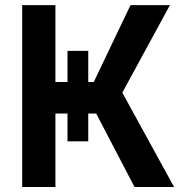

<svg xmlns="http://www.w3.org/2000/svg" viewBox="-20 -748 739 768"><path d="M250 -544.4H333V-182.6H250ZM68.8 0V-727.5H201.7V-419.9H355L502 -727.5H659.7L469.2 -377.4L676.3 0H518.1L364.7 -293.9H201.7V0Z"/></svg>

Font: V-Inter
Style: SemiBold-600
Weight: 600
Designer: Rasmus Andersson
Foundry: rsms
Version: Version 4.000;git-4146feb